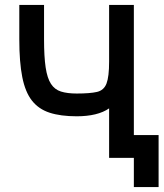

<svg xmlns="http://www.w3.org/2000/svg" viewBox="-20 -638 661 776"><path d="M521 118V0H489V-92H621V118ZM421 0V-200Q398 -184 365 -176Q332 -168 290 -168Q225 -168 180.5 -182.5Q136 -197 109 -231.5Q82 -266 70 -326.5Q58 -387 58 -479V-618H158V-479Q158 -409 164.5 -365.5Q171 -322 186 -299Q201 -276 226.5 -268Q252 -260 290 -260Q344 -260 372 -266.5Q400 -273 410.5 -300.5Q421 -328 421 -389V-618H521V0Z"/></svg>

Font: Victor Mono Thin
Style: Regular
Weight: 100
Monospace: yes
Designer: Rune Bjørnerås
Version: Version 1.561;gftools[0.9.30]